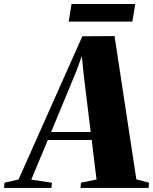

<svg xmlns="http://www.w3.org/2000/svg" viewBox="-106 -922 752 942"><path d="M-86 0 -84 -25.5 -15 -41.5 298 -744 456 -745 563 -42 625.5 -25.5 623 0H289L291.5 -25.5L367.5 -41.5L344 -235H128.5L47.5 -40.5L149 -25.5L146 0ZM145 -274.5H339L305.5 -547.5L295.5 -647.5L270 -576.5ZM245 -902.5H557.5L543.5 -816H231Z"/></svg>

Font: Merriweather 120pt Black
Style: Italic
Weight: 900
Italic angle: -7.8°
Version: Version 2.101